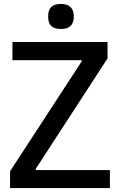

<svg xmlns="http://www.w3.org/2000/svg" viewBox="-20 -953 608 973"><path d="M289 -806Q256 -806 240 -821Q224 -836 224 -869Q224 -903 240 -918Q256 -933 289 -933Q354 -933 354 -869Q354 -806 289 -806ZM31 -85 394 -642V-648H43V-740H525V-657L161 -97V-91H537V0H31Z"/></svg>

Font: Encode Sans Narrow
Style: Medium
Weight: 500
Designer: Pablo Impallari, Andres Torresi
Foundry: Pablo Impallari, Andres Torresi
Version: Version 1.000; ttfautohint (v1.00) -l 8 -r 50 -G 200 -x 14 -